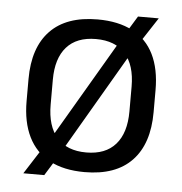

<svg xmlns="http://www.w3.org/2000/svg" viewBox="-45 -565 610 643"><g transform="rotate(5 260.0 -244.0)"><path d="M260.1 12.3Q190.2 12.3 142.6 -13.1Q95 -38.6 70.7 -87.9Q46.4 -137.2 46.4 -207.7V-281.9Q46.4 -388 100.9 -444.5Q155.3 -500.9 260.1 -500.9Q329.9 -500.9 377.5 -475.7Q425.2 -450.6 449.3 -401.8Q473.4 -353 473.4 -281.9V-207.7Q473.4 -101.2 419.1 -44.5Q364.9 12.3 260.1 12.3ZM126.9 34.1H56.6L116.6 -59.7L134.5 -83.7L347 -445.9L358 -464.4L393.4 -522.3H463.2L406.4 -435.4L388.3 -410.4L177.7 -49.7L165.8 -28.7ZM260.1 -53.7Q324.8 -53.7 358.6 -92.2Q392.5 -130.7 392.5 -203V-286.6Q392.5 -358.5 358.7 -396.7Q324.9 -435 260.1 -435Q195.3 -435 161.5 -396.7Q127.7 -358.5 127.7 -286.6V-203Q127.7 -130.7 161.5 -92.2Q195.3 -53.7 260.1 -53.7Z"/></g></svg>

Font: Anek Malayalam Medium
Style: Regular
Weight: 500
Designer: Maithili Shingre (Malayalam) & Yesha Goshar (Latin)
Foundry: Ek Type
Version: Version 1.003